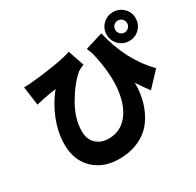

<svg xmlns="http://www.w3.org/2000/svg" viewBox="-192 -1084 1402 1370"><g transform="rotate(-30 509.0 -399.5)"><path d="M606.4 -730.5 751 -775.4Q809.6 -522.5 965.8 -364.3L854.5 -246.1Q820.3 -291 782.2 -350.6Q783.2 -267.6 761.7 -194.3Q740.2 -121.1 697.3 -62Q654.3 -2.9 582 31.2Q509.8 65.4 416 65.4Q287.1 65.4 207 -11.7Q127 -88.9 127 -218.8Q127 -317.4 167.5 -418.9Q208 -520.5 270.5 -593.8Q228.5 -589.8 162.1 -576.2Q151.4 -574.2 102.5 -562.5L81.1 -716.8Q111.3 -716.8 139.6 -719.7Q228.5 -726.6 331.1 -743.2Q433.6 -759.8 484.4 -777.3L529.3 -645.5Q498 -632.8 481.4 -622.1Q415 -569.3 348.1 -457.5Q281.2 -345.7 281.2 -239.3Q281.2 -171.9 321.3 -134.8Q361.3 -97.7 423.8 -97.7Q516.6 -97.7 577.1 -168.5Q637.7 -239.3 652.8 -368.2Q668 -497.1 626 -678.7Q622.1 -688.5 615.7 -706.1Q609.4 -723.6 606.4 -730.5ZM863.8 -711.9Q877.9 -697.3 898.4 -697.3Q918.9 -697.3 933.1 -711.9Q947.3 -726.6 947.3 -747.1Q947.3 -767.6 933.1 -781.7Q918.9 -795.9 898.4 -795.9Q877.9 -795.9 863.8 -781.7Q849.6 -767.6 849.6 -747.1Q849.6 -726.6 863.8 -711.9ZM814 -831.1Q848.6 -865.2 898.4 -865.2Q948.2 -865.2 982.9 -831.1Q1017.6 -796.9 1017.6 -747.1Q1017.6 -697.3 982.9 -662.6Q948.2 -627.9 898.4 -627.9Q848.6 -627.9 814 -662.6Q779.3 -697.3 779.3 -747.1Q779.3 -796.9 814 -831.1Z"/></g></svg>

Font: GenEi Gothic M Heavy
Style: Regular
Weight: 800
Designer: o_tamon (Modified); [Source Han Sans]
Ryoko NISHIZUKA  (kana & ideographs); Paul D. Hunt (Latin, Greek & Cyrillic); Wenl
Version: Version 1.1a;Original Version 1.004